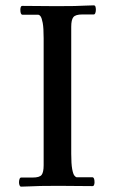

<svg xmlns="http://www.w3.org/2000/svg" viewBox="-20 -695 424 717"><path d="M246 -121Q246 -83 249.5 -64Q253 -45 258 -39Q263 -33 267 -33H325Q333 -33 333 -14Q333 -10 331.5 -5Q330 0 325 0Q294 0 261.5 -0.5Q229 -1 199 -1Q157 -1 132 -0.5Q107 0 91 1Q75 2 59 2Q55 2 53 -3Q51 -8 51 -14Q51 -21 53 -26.5Q55 -32 59 -32H102Q128 -32 135.5 -42Q143 -52 143 -78V-552Q143 -591 139.5 -609.5Q136 -628 131.5 -634Q127 -640 122 -640H64Q56 -640 56 -659Q56 -664 57.5 -668.5Q59 -673 64 -673Q96 -673 128 -672.5Q160 -672 190 -672Q233 -672 257.5 -672.5Q282 -673 298 -674Q314 -675 330 -675Q335 -675 336.5 -670Q338 -665 338 -659Q338 -652 336 -646.5Q334 -641 330 -641H287Q262 -641 254 -631Q246 -621 246 -595Z"/></svg>

Font: Sedan
Style: Regular
Weight: 400
Designer: Sebastian Salazar
Foundry: Sebastian Salazar
Version: Version 1.100; ttfautohint (v1.8.4.7-5d5b)